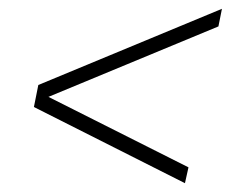

<svg xmlns="http://www.w3.org/2000/svg" viewBox="-20 -471 555 436"><path d="M400 -55 57 -228 67 -278 484 -451 476 -411 90 -251 408 -91Z"/></svg>

Font: Saira Semi Condensed Thin
Style: Italic
Weight: 100
Width: 4
Italic angle: -12°
Designer: Hector Gatti with collaboration of the Omnibus-Type team
Foundry: Omnibus-Type
Version: Version 1.001; ttfautohint (v1.8)